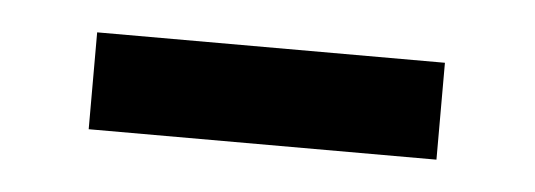

<svg xmlns="http://www.w3.org/2000/svg" viewBox="-24 -423 429 154"><g transform="rotate(5 190.0 -346.0)"><path d="M330 -307H50V-385H330Z"/></g></svg>

Font: Kreadon
Style: Regular
Weight: 400
Designer: kohakuno
Foundry: StudioGnu
Version: Version 1.000;Glyphs 3.1.2 (3151)